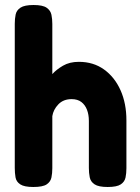

<svg xmlns="http://www.w3.org/2000/svg" viewBox="-20 -738 558 767"><path d="M113 9Q77 9 61 -1.5Q45 -12 42 -29.5Q39 -47 39 -67V-643Q39 -663 42.5 -680Q46 -697 62 -707.5Q78 -718 114 -718Q151 -718 166.5 -707Q182 -696 185.5 -679Q189 -662 189 -642V-442Q205 -460 231.5 -475.5Q258 -491 295 -491Q353 -491 395.5 -460.5Q438 -430 461.5 -377.5Q485 -325 485 -257V-66Q485 -46 481.5 -29Q478 -12 462.5 -1.5Q447 9 410 9Q374 9 358 -1.5Q342 -12 338.5 -29.5Q335 -47 335 -67V-255Q335 -280 327.5 -299.5Q320 -319 305 -330.5Q290 -342 266 -342Q233 -342 213 -321Q193 -300 189 -274V-66Q189 -46 185.5 -29Q182 -12 166.5 -1.5Q151 9 113 9Z"/></svg>

Font: Fredoka SemiCondensed SemiBold
Style: Regular
Weight: 600
Width: 4
Designer: Ben Nathan
Foundry: Milena B. Brandão, Ben Nathan
Version: Version 2.001